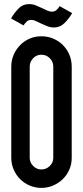

<svg xmlns="http://www.w3.org/2000/svg" viewBox="-20 -907 405 937"><path d="M35 -582Q35 -612 46.5 -639Q58 -666 78 -686.5Q98 -707 124.5 -718.5Q151 -730 182 -730Q213 -730 240 -718.5Q267 -707 287 -687Q307 -667 318.5 -640Q330 -613 330 -582V-137Q330 -106 318.5 -79.5Q307 -53 286.5 -33Q266 -13 239 -1.5Q212 10 182 10Q152 10 125 -1.5Q98 -13 78 -33Q58 -53 46.5 -80Q35 -107 35 -137ZM240 -582Q240 -606 223 -623Q206 -640 182 -640Q158 -640 141.5 -622.5Q125 -605 125 -582V-137Q125 -114 142 -97Q159 -80 182 -80Q205 -80 222.5 -96.5Q240 -113 240 -137ZM332 -843Q318 -818 296 -795.5Q274 -773 243 -773Q226 -773 211 -779Q196 -785 182 -791.5Q168 -798 155.5 -804Q143 -810 132 -810Q119 -810 110 -801.5Q101 -793 95 -783L34 -817Q48 -842 69.5 -864.5Q91 -887 123 -887Q139 -887 154 -881Q169 -875 183 -868.5Q197 -862 209.5 -856Q222 -850 233 -850Q247 -850 256 -858.5Q265 -867 271 -877L332 -843Z"/></svg>

Font: Berliner Wand
Style: Regular
Weight: 400
Designer: Peter Wiegel
Foundry: Peter Wiegel
Version: Version 1.000